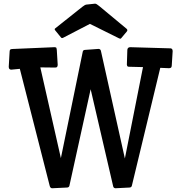

<svg xmlns="http://www.w3.org/2000/svg" viewBox="-20 -1006 957 1030"><path d="M40.5 -632.3Q26.9 -632.3 26.9 -647.9L31.7 -730Q32.2 -738.3 35.4 -740.5Q38.6 -742.7 46.9 -743.2L272.9 -752.9Q281.2 -752.4 282.7 -748.8Q284.2 -745.1 284.7 -738.3L289.6 -657.2Q288.6 -648.9 285.6 -646.2Q282.7 -643.6 274.9 -643.6L196.3 -644.5L306.6 -157.7L423.8 -728Q425.3 -737.8 435.5 -738.3L509.3 -743.7Q519.5 -742.7 521.5 -732.4L649.9 -155.8L747.1 -646L671.9 -647.9Q666 -647.9 663.8 -650.4Q661.6 -652.8 660.6 -659.2L663.1 -738.3Q664.1 -752 677.7 -752.9L895.5 -746.6Q906.2 -745.6 906.2 -731L901.4 -654.3Q900.9 -646.5 897.9 -643.6Q895 -640.6 886.7 -640.1L839.8 -642.1L687.5 -10.3Q685.5 -1 675.8 0L599.1 3.9Q588.9 2.9 586.9 -7.3L466.3 -527.3L352.5 -10.3Q350.6 -1 340.8 0L259.3 3.9Q250.5 3.4 247.1 -7.3L86.4 -636.7ZM421.4 -969.2Q435.5 -980.5 443.4 -981.4L489.7 -986.3Q497.6 -986.3 512.2 -973.6L659.7 -851.1Q663.1 -847.7 663.1 -844Q663.1 -840.3 660.2 -836.9L630.4 -801.3Q627.9 -798.3 625.2 -798.3Q622.6 -798.3 618.7 -800.3L462.4 -877.9L317.4 -802.7Q315.4 -801.8 312.5 -801.8Q309.6 -801.8 306.6 -805.7L276.4 -842.8Q273.4 -846.7 273.4 -849.1Q273.4 -851.6 275.9 -853.5Z"/></svg>

Font: Wellfleet
Style: Regular
Weight: 400
Designer: Riccardo De Franceschi
Foundry: Riccardo De Franceschi
Version: Version 1.002